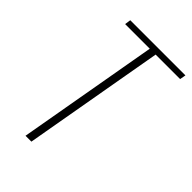

<svg xmlns="http://www.w3.org/2000/svg" viewBox="-205 -754 832 832"><g transform="rotate(45 211.0 -337.5)"><path d="M116.5 0 230.5 -647.5H79.5L83.5 -675H421.5L416.5 -647.5H266.5L152.5 0Z"/></g></svg>

Font: Anybody ExtraLight
Style: Italic
Weight: 200
Italic angle: -10°
Designer: Tyler Finck
Foundry: Etcetera Type Company
Version: Version 1.010; ttfautohint (v1.8.3) -l 8 -r 50 -G 200 -x 14 